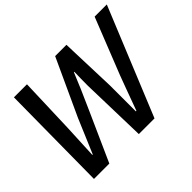

<svg xmlns="http://www.w3.org/2000/svg" viewBox="-152 -988 1238 1238"><g transform="rotate(-45 467.0 -368.5)"><path d="M632 0H489Q477 -418 477 -452Q477 -516 479 -578H475Q453 -523 429 -468Q411 -425 220 0H80L87 -737H206L193 -353L182 -117H186L286 -353L463 -737H566L579 -353V-117H584L639 -267Q656 -310 671 -353L823 -737H934Z"/></g></svg>

Font: l_WÎeÑOS 500W
Style: Regular
Weight: 500
Designer: R?O
Version: Version 2.00 June 21, 2023